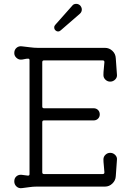

<svg xmlns="http://www.w3.org/2000/svg" viewBox="-20 -964 696 995"><path d="M267 -807Q261 -813 261 -822Q261 -830 267 -836L354 -934Q361 -944 375 -944Q387 -944 396 -935Q404 -925 404 -915Q404 -901 393 -892L295 -807Q289 -801 281 -801Q273 -801 267 -807ZM93 11Q77 13 65.5 2.5Q54 -8 54 -24Q54 -41 65.5 -50.5Q77 -60 93 -58Q100 -57 108 -56Q116 -55 124 -54H126Q133 -54 133 -62V-652Q133 -660 126 -660Q116 -660 106 -657.5Q96 -655 88 -655Q75 -655 64.5 -665Q54 -675 54 -689Q54 -706 65.5 -716Q77 -726 93 -724Q113 -722 135 -719Q157 -716 176 -716H524Q546 -716 562.5 -700.5Q579 -685 580 -662L586 -578Q588 -563 577 -552Q566 -541 551 -541Q537 -541 526.5 -551Q516 -561 516 -575Q516 -591 518 -608Q520 -625 521 -641V-643Q521 -651 512 -651H208Q199 -651 199 -642V-412Q199 -403 208 -403H465Q479 -403 488 -394Q497 -385 497 -371Q497 -358 488 -349Q479 -340 465 -340H208Q199 -340 199 -331V-71Q199 -62 208 -62H512Q522 -62 521 -72Q520 -89 518 -107Q516 -125 516 -138Q516 -152 526.5 -162Q537 -172 551 -172Q566 -172 577 -161Q588 -150 586 -135L580 -51Q579 -29 562.5 -13Q546 3 524 3H170Q151 3 131 6Q111 9 93 11Z"/></svg>

Font: Kiwi Maru Light
Style: Regular
Weight: 300
Designer: Hiroki-Chan
Version: Version 1.100